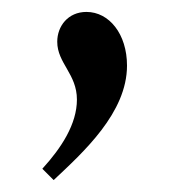

<svg xmlns="http://www.w3.org/2000/svg" viewBox="-20 -161 305 322"><path d="M51 122 70 141C120 94 193 28 193 -51C193 -104 163 -141 125 -141C94 -141 76 -117 76 -91C76 -55 109 -37 109 6C109 47 83 87 51 122Z"/></svg>

Font: Lingua Franca
Style: Regular
Weight: 400
Version: Version 1.19